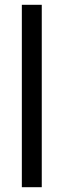

<svg xmlns="http://www.w3.org/2000/svg" viewBox="-20 -780 264 800"><path d="M154 0V-760H71V0Z"/></svg>

Font: Noto Sans Telugu Condensed
Style: Regular
Weight: 400
Width: 3
Designer: Jelle Bosma - Monotype Design Team
Foundry: Monotype Imaging Inc.
Version: Version 2.005